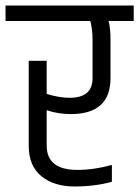

<svg xmlns="http://www.w3.org/2000/svg" viewBox="-44 -670 504 695"><path d="M291 -524Q291 -564 283 -594H-24V-650H440V-594H349Q356 -570 356 -524V-387Q356 -257 212 -257Q167 -257 125 -271V-143Q125 -55 236 -55Q297 -55 361 -73V-12Q300 5 225.5 5Q151 5 105.5 -32.5Q60 -70 60 -142V-450H125V-330Q171 -316 208 -316Q291 -316 291 -387Z"/></svg>

Font: Khand
Style: Regular
Weight: 400
Designer: Devanagari: Sanchit Sawaria, Jyotish Sonowal; Latin: Satya Rajpurohit
Foundry: Indian Type Foundry
Version: Version 1.100;PS 1.0;hotconv 1.0.78;makeotf.lib2.5.61930; tt